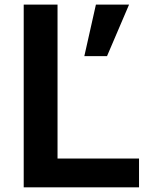

<svg xmlns="http://www.w3.org/2000/svg" viewBox="-20 -806 629 826"><path d="M82 0V-786.1H227.5V-124H578.1V0ZM342.8 -564.5 392.6 -786.1H535.2L440.4 -564.5Z"/></svg>

Font: Gothic A1 ExtraBold
Style: Regular
Weight: 800
Designer: HanYang I&C Co.,Ltd.
Foundry: HanYang I&C Co.,Ltd.
Version: Version 2.50